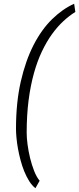

<svg xmlns="http://www.w3.org/2000/svg" viewBox="-20 -830 420 1019"><path d="M64.9 -146Q64.9 -286.1 90.3 -397.2Q115.7 -508.3 158.2 -591.1Q200.7 -673.8 256.6 -728.3Q312.5 -782.7 373.5 -810.1L379.9 -766.6Q348.1 -747.1 316.7 -718Q285.2 -689 256.3 -649.2Q227.5 -609.4 202.9 -557.9Q178.2 -506.3 160.2 -441.7Q142.1 -377 131.8 -298.1Q121.6 -219.2 121.6 -125Q121.6 -98.6 126.2 -63.2Q130.9 -27.8 139.6 8.3Q148.4 44.4 161.1 76.9Q173.8 109.4 190.4 129.4L168 168.9Q149.4 154.3 134.8 130.9Q120.1 107.4 108.6 79.1Q97.2 50.8 88.9 19.5Q80.6 -11.7 75.2 -42Q69.8 -72.3 67.4 -99.1Q64.9 -126 64.9 -146Z"/></svg>

Font: Ufes Sans Light
Style: Italic
Weight: 200
Designer: Ricardo Esteves & Thais Bronze
Foundry: ProDesignUfes - Ricardo Esteves, Thais Bronze
Version: Version 2.0